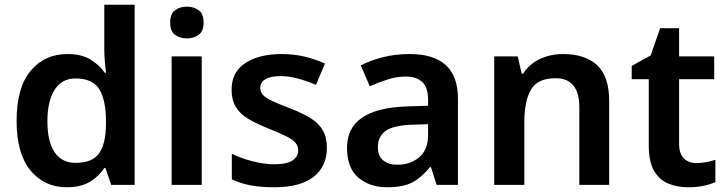

<svg xmlns="http://www.w3.org/2000/svg" viewBox="-20 -780 3064 810"><path d="M261 10Q167 10 108.5 -61Q50 -132 50 -270Q50 -410 109 -481Q168 -552 264 -552Q324 -552 361.5 -529Q399 -506 422 -473H427Q425 -489 422.5 -518.5Q420 -548 420 -571V-760H548V0H449L425 -71H420Q398 -37 360 -13.5Q322 10 261 10ZM299 -93Q369 -93 397.5 -132.5Q426 -172 427 -253V-269Q427 -356 399.5 -402.5Q372 -449 298 -449Q241 -449 210.5 -401.5Q180 -354 180 -268Q180 -182 210.5 -137.5Q241 -93 299 -93Z M769 -752Q797 -752 818 -737Q839 -722 839 -685Q839 -648 818 -633Q797 -618 769 -618Q739 -618 718.5 -633Q698 -648 698 -685Q698 -722 718.5 -737Q739 -752 769 -752ZM831 -542V0H704V-542Z M1359 -156Q1359 -78 1303 -34Q1247 10 1138 10Q1080 10 1037.5 2Q995 -6 958 -23V-131Q997 -112 1046 -99.5Q1095 -87 1136 -87Q1190 -87 1214 -103Q1238 -119 1238 -146Q1238 -163 1227.5 -176.5Q1217 -190 1189.5 -204Q1162 -218 1112 -238Q1062 -258 1027.5 -278.5Q993 -299 975 -328.5Q957 -358 957 -402Q957 -476 1015 -514Q1073 -552 1168 -552Q1219 -552 1263.5 -541.5Q1308 -531 1351 -512L1313 -422Q1276 -438 1237 -448.5Q1198 -459 1165 -459Q1122 -459 1100 -446Q1078 -433 1078 -410Q1078 -392 1089.5 -379.5Q1101 -367 1128.5 -354Q1156 -341 1206 -322Q1255 -303 1289.5 -282Q1324 -261 1341.5 -231Q1359 -201 1359 -156Z M1708 -552Q1912 -552 1912 -364V0H1822L1798 -75H1794Q1758 -31 1719.5 -10.5Q1681 10 1613 10Q1540 10 1492 -30.5Q1444 -71 1444 -157Q1444 -322 1695 -331L1786 -334V-357Q1786 -412 1761 -434.5Q1736 -457 1692 -457Q1653 -457 1614.5 -444.5Q1576 -432 1540 -416L1502 -504Q1542 -525 1594.5 -538.5Q1647 -552 1708 -552ZM1720 -254Q1638 -251 1606 -227Q1574 -203 1574 -160Q1574 -121 1597 -103Q1620 -85 1656 -85Q1711 -85 1748.5 -116.5Q1786 -148 1786 -210V-256Z M2356 -552Q2448 -552 2499 -505Q2550 -458 2550 -353V0H2424V-327Q2424 -450 2324 -450Q2248 -450 2220 -402Q2192 -354 2192 -264V0H2065V-542H2164L2181 -469H2187Q2213 -510 2257.5 -531Q2302 -552 2356 -552Z M2917 -92Q2939 -92 2960 -96Q2981 -100 2998 -106V-12Q2977 -2 2948 4Q2919 10 2884 10Q2837 10 2799.5 -5.5Q2762 -21 2739.5 -59Q2717 -97 2717 -166V-446H2645V-502L2725 -546L2765 -661H2845V-542H2993V-446H2845V-172Q2845 -132 2865 -112Q2885 -92 2917 -92Z"/></svg>

Font: Noto Sans Lao Looped SemiBold
Style: Regular
Weight: 600
Designer: Mark Frömberg, Ben Mitchell
Foundry: The Fontpad Ltd
Version: Version 1.002; ttfautohint (v1.8.4.7-5d5b)